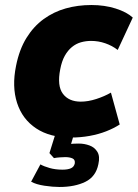

<svg xmlns="http://www.w3.org/2000/svg" viewBox="-20 -537 549 765"><path d="M263 11Q179 11 124 -25.5Q69 -62 48 -127Q27 -192 44 -275Q57 -340 85.5 -386Q114 -432 154 -461Q194 -490 242 -503.5Q290 -517 344 -517Q397 -517 441 -503Q485 -489 509 -467L449 -338Q427 -355 399.5 -364.5Q372 -374 343 -374Q322 -374 302.5 -368.5Q283 -363 266.5 -349.5Q250 -336 238 -314.5Q226 -293 220 -261Q207 -195 230.5 -163.5Q254 -132 302 -132Q331 -132 363.5 -142.5Q396 -153 422 -168L457 -41Q434 -26 403.5 -14Q373 -2 337 4.5Q301 11 263 11ZM217 208Q190 208 157 203Q124 198 104 187L141 118Q155 126 178 132.5Q201 139 229 139Q250 139 262.5 133.5Q275 128 278 114Q280 99 268.5 94Q257 89 240 89Q233 89 218.5 90Q204 91 195 93L177 73L206 -20H280L255 64L227 43Q236 39 255 37Q274 35 294 35Q316 35 336.5 42.5Q357 50 368 68Q379 86 372 117Q362 167 320 187.5Q278 208 217 208Z"/></svg>

Font: Nunito Sans 7pt SemiCondensed Black
Style: Italic
Weight: 900
Width: 4
Italic angle: -9°
Designer: Vernon Adams
Foundry: Vernon Adams
Version: Version 3.101;gftools[0.9.27]